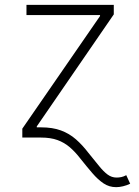

<svg xmlns="http://www.w3.org/2000/svg" viewBox="-20 -566 573 790"><path d="M71.8 0V-36.6L391.6 -500V-503.9H88.9V-545.9H448.2V-506.8L131.3 -45.9V0ZM458 204.1Q429.2 204.1 406 188.5Q382.8 172.9 360.1 146.5Q337.4 120.1 311 86.9Q289.6 59.1 267.1 39.8Q244.6 20.5 216.6 10.3Q188.5 0 148.4 0H110.8V-42H148.9Q196.3 -42 230.7 -29.3Q265.1 -16.6 292.2 7.1Q319.3 30.8 343.8 63Q369.1 94.2 387.5 116.9Q405.8 139.6 422.6 152.1Q439.5 164.6 459.5 164.6Q469.7 164.6 479.2 162.6Q488.8 160.6 499.5 154.8L515.6 189.9Q501.5 196.8 486.3 200.4Q471.2 204.1 458 204.1Z"/></svg>

Font: Inter ExtraLight
Style: Regular
Weight: 250
Designer: Rasmus Andersson
Foundry: rsms
Version: Version 4.001;git-66647c0bb